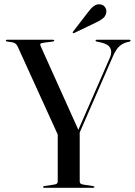

<svg xmlns="http://www.w3.org/2000/svg" viewBox="-20 -888 638 908"><path d="M355 -257 257.5 -242 63.5 -668Q59.5 -677 53 -681.8Q46.5 -686.5 38 -688L13.5 -691.5Q10.5 -692.5 9 -693.8Q7.5 -695 7.5 -696Q7.5 -698 9 -699Q10.5 -700 13.5 -700H230Q233 -700 234.8 -699.2Q236.5 -698.5 236.5 -696.5Q236.5 -692.5 229.5 -691.5L187 -686Q174 -684 171.5 -681Q169 -678 172 -670.5L353 -268.5L345.5 -262.5L500.5 -617Q511 -642 501.5 -660.5Q492 -679 460 -686.5L437.5 -691.5Q434.5 -692 433.2 -693.2Q432 -694.5 432 -696Q432 -698 433.5 -699Q435 -700 437.5 -700H591.5Q595 -700 596.2 -699Q597.5 -698 597.5 -696Q597.5 -694.5 596 -693Q594.5 -691.5 591.5 -691L581.5 -688.5Q565 -684.5 552.2 -675.2Q539.5 -666 529.8 -651.5Q520 -637 512 -617ZM253 -259 357 -264V-30Q357 -23 361.2 -19.8Q365.5 -16.5 374.5 -15L420 -8Q426.5 -6.5 426.5 -4Q426.5 -2 425.2 -1Q424 0 421 0H189Q186 0 184.8 -1.2Q183.5 -2.5 183.5 -4Q183.5 -7 189 -8L235.5 -15Q245 -16.5 249 -19.8Q253 -23 253 -30ZM396 -830Q410 -849 423.5 -859Q437 -869 451.5 -867.5Q467.5 -866.5 475.8 -855.2Q484 -844 483 -832.5Q481.5 -813 467.2 -801.5Q453 -790 434 -781.5L331 -732Q330 -731.5 327.8 -731.2Q325.5 -731 324.5 -732.5Q323.5 -733.5 324 -735.5Q324.5 -737.5 326 -739Z"/></svg>

Font: Fraunces 96pt
Style: Regular
Weight: 400
Version: Version 1.000;[b76b70a41]